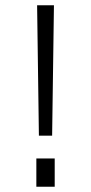

<svg xmlns="http://www.w3.org/2000/svg" viewBox="-20 -710 346 730"><path d="M127.9 -194.3 121.1 -689.9H185.1L178.2 -194.3ZM118.2 0V-107.4H188V0Z"/></svg>

Font: HK Grotesk Legacy
Style: Regular
Weight: 400
Designer: Alfredo Marco Pradil
Foundry: Hanken Design Co.
Version: Version 2.022;PS 002.022;hotconv 1.0.88;makeotf.lib2.5.64775